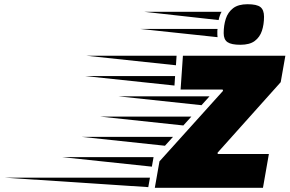

<svg xmlns="http://www.w3.org/2000/svg" viewBox="-583 -889 1371 909"><path d="M150 0 172 -125 473 -459 471 -465H272L283 -625H768L746 -500L447 -166L448 -160H690L662 0ZM250 -580 -173 -625H253ZM243 -484 -181 -529H246ZM371 -391 -23 -433H409ZM285 -295 -109 -337H323ZM198 -199 -196 -241H236ZM136 -100 -288 -145H144ZM119 -3 -563 -48H127ZM476 -732Q476 -769 486 -800Q496 -831 520.5 -850Q545 -869 589 -869Q633 -869 650 -855.5Q667 -842 667 -810Q667 -773 657 -743Q647 -713 623 -695Q599 -677 555 -677Q512 -677 494 -689.5Q476 -702 476 -732ZM452 -794 101 -833H466Q463 -829 458.5 -817Q454 -805 452 -794ZM447 -713 81 -752H447Q446 -748 446 -744Q446 -740 446 -736Q446 -730 446 -724.5Q446 -719 447 -713Z"/></svg>

Font: Faster One
Style: Regular
Weight: 400
Designer: Eduardo Rodriguez Tunni
Foundry: Eduardo Rodriguez Tunni
Version: Version 1.003; ttfautohint (v1.8.4.7-5d5b);gftools[0.9.23]